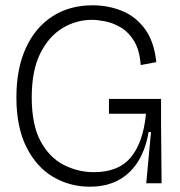

<svg xmlns="http://www.w3.org/2000/svg" viewBox="-20 -693 681 726"><path d="M320 13Q244 13 181 -24Q118 -61 80 -136.5Q42 -212 42 -325Q42 -433 77.5 -511Q113 -589 178 -631Q243 -673 330 -673Q389 -673 441 -652Q493 -631 528 -583.5Q563 -536 571 -458L512 -447Q508 -503 487.5 -537Q467 -571 438 -588.5Q409 -606 379 -612Q349 -618 328 -618Q268 -618 216 -586.5Q164 -555 132 -490.5Q100 -426 100 -325Q100 -221 133.5 -159Q167 -97 221 -69.5Q275 -42 335 -42Q429 -42 475.5 -99Q522 -156 532 -263H392V-319H589V-224L591 0H533L551 -194H542Q525 -94 468 -40.5Q411 13 320 13Z"/></svg>

Font: Bricolage Grotesque 48pt ExtraLight
Style: Regular
Weight: 200
Designer: Mathieu Triay
Foundry: Atelier Triay
Version: Version 1.000; ttfautohint (v1.8.4.7-5d5b);gftools[0.9.32]